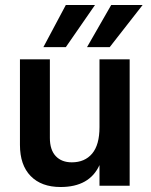

<svg xmlns="http://www.w3.org/2000/svg" viewBox="-20 -745 605 770"><path d="M500 0H379V-83Q339 5 223 5Q146 5 103 -39Q60 -83 60 -164V-507H180V-192Q180 -144 203.5 -119Q227 -94 268 -94Q320 -94 349.5 -129Q379 -164 379 -235V-507H500ZM420 -556H329L426 -725H552ZM244 -556H154L244 -725H361Z"/></svg>

Font: Hind Madurai SemiBold
Style: Regular
Weight: 600
Designer: Jyotish Sonowal
Foundry: Indian Type Foundry
Version: Version 1.001;PS 1.0;hotconv 1.0.86;makeotf.lib2.5.63406; tt